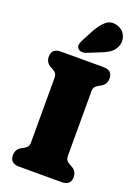

<svg xmlns="http://www.w3.org/2000/svg" viewBox="-176 -1026 788 1098"><g transform="rotate(20 218.0 -477.5)"><path d="M330 -155Q330 -137 336.2 -128Q342.5 -119 355 -112L370.5 -103.5Q402.5 -86.5 402.5 -50Q402.5 0 347 0H88.5Q33 0 33 -50Q33 -86.5 65 -103.5L80.5 -112Q93 -119 99.2 -128Q105.5 -137 105.5 -155V-545Q105.5 -563 99.2 -572Q93 -581 80.5 -588L65 -596.5Q33 -613.5 33 -650Q33 -700 88.5 -700H347Q402.5 -700 402.5 -650Q402.5 -613.5 370.5 -596.5L355 -588Q342.5 -581 336.2 -572Q330 -563 330 -545ZM220 -875Q243 -916.5 270.5 -939.5Q298 -962.5 337.5 -952Q372 -942.5 387 -913.8Q402 -885 394.5 -855Q386.5 -826 366 -808Q345.5 -790 304 -774L227 -743Q213 -737.5 198.5 -739.2Q184 -741 176.5 -751Q168 -762.5 171 -775Q174 -787.5 181 -801.5Z"/></g></svg>

Font: Fraunces 72pt SuperSoft Black
Style: Regular
Weight: 900
Version: Version 1.000;[0bf87f6ff]